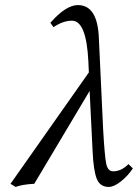

<svg xmlns="http://www.w3.org/2000/svg" viewBox="-20 -718 539 750"><path d="M499 -60.1Q479 -30.3 451.9 -9Q424.8 12.2 404.8 12.2Q370.6 12.2 357.9 -19.8Q345.2 -51.8 341.8 -126L330.1 -362.8L113.8 0Q68.8 2 41 12.2L21 0L327.1 -435.1L325.2 -478Q317.4 -637.2 261.2 -637.2Q226.1 -637.2 189 -611.8L176.8 -628.9Q236.8 -697.8 284.2 -698.2Q361.3 -698.2 366.2 -568.8L382.8 -213.9Q388.7 -108.9 394.8 -78.9Q400.9 -48.8 421.9 -48.8Q454.1 -48.8 481.9 -77.1Z"/></svg>

Font: Linux Libertine
Style: Italic
Weight: 400
Italic angle: -12°
Designer: Philipp H. Poll
Foundry: Philipp H. Poll
Version: Version 5.1.6 ; ttfautohint (v0.9)